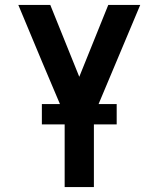

<svg xmlns="http://www.w3.org/2000/svg" viewBox="-20 -540 640 775"><path d="M241 215V-75L150 -290L54 -520H183L300 -230L417 -520H546L359 -75V215ZM149 -38V-120H451V-38Z"/></svg>

Font: Iosevka SS04 Extended
Style: Bold
Weight: 700
Width: 7
Monospace: yes
Designer: Belleve Invis
Foundry: Belleve Invis
Version: Version 19.0.0; ttfautohint (v1.8.4)